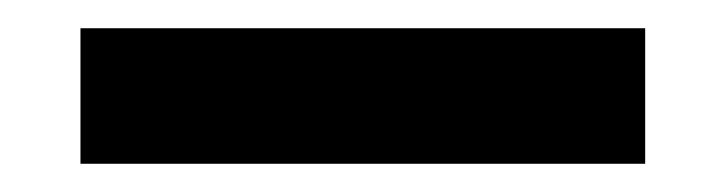

<svg xmlns="http://www.w3.org/2000/svg" viewBox="-20 84 515 136"><path d="M37 200V104H437V200Z"/></svg>

Font: SUSE SemiBold
Style: Regular
Weight: 600
Designer: Rene Bieder
Foundry: SUSE
Version: Version 1.000